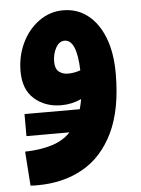

<svg xmlns="http://www.w3.org/2000/svg" viewBox="-52 -438 578 789"><g transform="rotate(-5 237.5 -43.5)"><path d="M71 310Q64 310 57 310Q50 310 42 309L32 168Q96 167 147 150.5Q198 134 232.5 92Q267 50 280 -27Q241 -9 197 -9Q131 -9 86.5 -48Q42 -87 42 -162Q42 -225 67.5 -278.5Q93 -332 138 -364.5Q183 -397 238 -397Q296 -397 339.5 -363Q383 -329 407 -267Q431 -205 431 -120Q431 29 385 124Q339 219 258 264.5Q177 310 71 310ZM183 -189Q183 -161 198 -148.5Q213 -136 236 -136Q261 -136 287 -145Q283 -272 233 -272Q211 -272 197 -247Q183 -222 183 -189ZM43 105V14H386V105Z"/></g></svg>

Font: Noto Sans Arabic Cond ExtBd
Style: Regular
Weight: 800
Width: 3
Designer: Monotype Design Team, Nadine Chahine, Nizar Qandah and Khaled Hosny
Foundry: Monotype Imaging Inc.
Version: Version 2.012; ttfautohint (v1.8.4.7-5d5b)